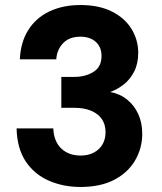

<svg xmlns="http://www.w3.org/2000/svg" viewBox="-20 -732 644 764"><path d="M300 12Q232 12 174.5 -13Q117 -38 82.5 -89.5Q48 -141 46 -221H192Q193 -190 205.5 -165.5Q218 -141 242.5 -127Q267 -113 301 -113Q332 -113 354.5 -125.5Q377 -138 388.5 -158.5Q400 -179 400 -206Q400 -237 385 -258.5Q370 -280 342 -291.5Q314 -303 277 -303H224V-426H276Q320 -426 352 -446Q384 -466 384 -509Q384 -545 361 -565.5Q338 -586 300 -586Q255 -586 230.5 -559.5Q206 -533 204 -496H59Q62 -564 92.5 -612.5Q123 -661 176.5 -686.5Q230 -712 300 -712Q374 -712 425.5 -686Q477 -660 503.5 -616.5Q530 -573 530 -522Q530 -479 514 -447.5Q498 -416 472.5 -396Q447 -376 418 -366Q457 -359 485.5 -336Q514 -313 530 -278.5Q546 -244 546 -200Q546 -142 517.5 -93.5Q489 -45 434.5 -16.5Q380 12 300 12Z"/></svg>

Font: DM Sans 18pt Black
Style: Regular
Weight: 900
Designer: Colophon Foundry, Jonny Pinhorn
Foundry: Colophon Foundry
Version: Version 4.004;gftools[0.9.30]